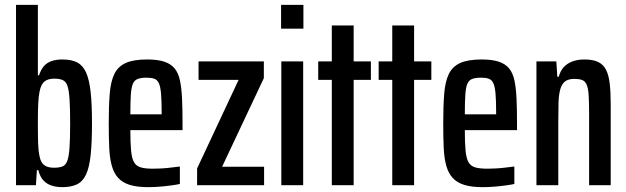

<svg xmlns="http://www.w3.org/2000/svg" viewBox="-20 -763 2580 791"><path d="M236 8Q214 8 194 2Q174 -4 159.5 -19Q145 -34 138 -62H132L128 0H46V-743H136V-453H141Q148 -475 160 -489.5Q172 -504 191.5 -511Q211 -518 237 -518Q275 -518 298.5 -505.5Q322 -493 335 -463.5Q348 -434 353.5 -383Q359 -332 359 -255Q359 -176 353.5 -124.5Q348 -73 334.5 -44Q321 -15 297 -3.5Q273 8 236 8ZM202 -72Q225 -72 238 -77.5Q251 -83 257.5 -101Q264 -119 266.5 -156Q269 -193 269 -255Q269 -317 266.5 -354Q264 -391 258 -409Q252 -427 238.5 -433Q225 -439 204 -439Q178 -439 163.5 -427.5Q149 -416 143 -386Q139 -367 137.5 -337Q136 -307 136 -260Q136 -206 137 -173.5Q138 -141 143 -119Q148 -93 162.5 -82.5Q177 -72 202 -72Z M590 8Q544 8 514 -1.5Q484 -11 466.5 -30.5Q449 -50 440.5 -80.5Q432 -111 430 -154Q428 -197 428 -254Q428 -326 432 -376.5Q436 -427 451 -458Q466 -489 498 -503.5Q530 -518 586 -518Q629 -518 656.5 -509Q684 -500 699.5 -481Q715 -462 721.5 -431Q728 -400 730 -356.5Q732 -313 732 -255V-227H517Q517 -175 520 -143Q523 -111 532 -95Q541 -79 559.5 -73.5Q578 -68 610 -68Q625 -68 644 -69Q663 -70 683.5 -72.5Q704 -75 721 -77V-5Q707 -2 685 1Q663 4 638.5 6Q614 8 590 8ZM646 -271V-298Q646 -348 643.5 -377Q641 -406 634.5 -420Q628 -434 616 -438.5Q604 -443 584 -443Q562 -443 548 -438Q534 -433 527.5 -418Q521 -403 519 -372.5Q517 -342 517 -292H666Z M792 0V-69L963 -434H798V-510H1067V-441L895 -76H1068V0Z M1138 -645V-743H1230V-645ZM1139 0V-510H1229V0Z M1347 0V-434H1291V-510H1347V-658H1437V-510H1508V-434H1437V0Z M1596 0V-434H1540V-510H1596V-658H1686V-510H1757V-434H1686V0Z M1968 8Q1922 8 1892 -1.5Q1862 -11 1844.5 -30.5Q1827 -50 1818.5 -80.5Q1810 -111 1808 -154Q1806 -197 1806 -254Q1806 -326 1810 -376.5Q1814 -427 1829 -458Q1844 -489 1876 -503.5Q1908 -518 1964 -518Q2007 -518 2034.5 -509Q2062 -500 2077.5 -481Q2093 -462 2099.5 -431Q2106 -400 2108 -356.5Q2110 -313 2110 -255V-227H1895Q1895 -175 1898 -143Q1901 -111 1910 -95Q1919 -79 1937.5 -73.5Q1956 -68 1988 -68Q2003 -68 2022 -69Q2041 -70 2061.5 -72.5Q2082 -75 2099 -77V-5Q2085 -2 2063 1Q2041 4 2016.5 6Q1992 8 1968 8ZM2024 -271V-298Q2024 -348 2021.5 -377Q2019 -406 2012.5 -420Q2006 -434 1994 -438.5Q1982 -443 1962 -443Q1940 -443 1926 -438Q1912 -433 1905.5 -418Q1899 -403 1897 -372.5Q1895 -342 1895 -292H2044Z M2190 0V-510H2272L2276 -447H2282Q2289 -472 2303 -487Q2317 -502 2338.5 -510Q2360 -518 2388 -518Q2423 -518 2444.5 -507.5Q2466 -497 2477 -475Q2488 -453 2492 -418Q2496 -383 2496 -332V0H2407V-295Q2407 -344 2405 -372.5Q2403 -401 2396.5 -415Q2390 -429 2378 -433.5Q2366 -438 2346 -438Q2322 -438 2308.5 -428Q2295 -418 2288.5 -396Q2282 -374 2281 -340Q2280 -306 2280 -258V0Z"/></svg>

Font: Saira ExtraCondensed SemiBold
Style: Regular
Weight: 600
Width: 2
Designer: Hector Gatti with collaboration of the Omnibus-Type team
Foundry: Omnibus-Type
Version: Version 1.101